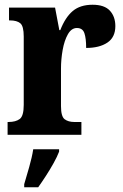

<svg xmlns="http://www.w3.org/2000/svg" viewBox="-20 -568 519 809"><path d="M12 0V-54H16Q46 -54 63 -66.5Q80 -79 80 -126V-414Q80 -458 65.5 -470Q51 -482 22 -482H18V-536H212L230 -441H234Q255 -495 286.5 -521.5Q318 -548 370 -548Q420 -548 443 -523Q466 -498 466 -458Q466 -411 432.5 -388.5Q399 -366 343 -366Q343 -407 335.5 -428.5Q328 -450 304 -450Q281 -450 266 -423.5Q251 -397 244 -357.5Q237 -318 237 -279V-121Q237 -77 252.5 -65.5Q268 -54 293 -54H323V0ZM82 208Q91 178 103 136Q115 94 120 61H229V71Q221 92 206 119Q191 146 173.5 173Q156 200 141 221H82Z"/></svg>

Font: Noto Serif Bengali Condensed ExtraBold
Style: Regular
Weight: 800
Width: 3
Designer: Juan Bruce, Universal Thirst, Indian Type Foundry and the Monotype Design Team.
Foundry: Monotype Imaging Inc.
Version: Version 2.003; ttfautohint (v1.8.4.7-5d5b)